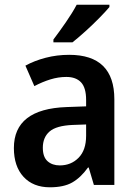

<svg xmlns="http://www.w3.org/2000/svg" viewBox="-20 -786 576 816"><path d="M274 -553Q466 -553 466 -364V0H379L357 -74H354Q323 -31 287 -10.5Q251 10 192 10Q121 10 80 -34.5Q39 -79 39 -157Q39 -323 263 -331L346 -334V-361Q346 -413 324.5 -436Q303 -459 262 -459Q228 -459 194 -448.5Q160 -438 126 -420L88 -507Q126 -528 174 -540.5Q222 -553 274 -553ZM289 -255Q219 -252 190.5 -227Q162 -202 162 -158Q162 -119 182 -101Q202 -83 234 -83Q282 -83 314 -115.5Q346 -148 346 -209V-257ZM445 -756Q429 -737 401.5 -709Q374 -681 343 -653Q312 -625 288 -606H207V-618Q232 -651 260 -691.5Q288 -732 306 -766H445Z"/></svg>

Font: Noto Sans Arabic UI SmCn SmBd
Style: Regular
Weight: 600
Width: 4
Designer: Monotype Design Team, Nadine Chahine and Nizar Qandah
Foundry: Monotype Imaging Inc.
Version: Version 2.010; ttfautohint (v1.8.4.7-5d5b)